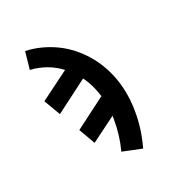

<svg xmlns="http://www.w3.org/2000/svg" viewBox="-175 -665 950 1005"><g transform="rotate(-30 300.0 -162.5)"><path d="M400 213 293 170Q311 131 323.5 90.5Q336 50 343 8Q344 7 344 6.5Q344 6 344 5Q345 0 345.5 -5.5Q346 -11 347 -16L195 60L159 -38L348 -134Q344 -167 335 -199.5Q326 -232 311 -262L113 -161L76 -260L252 -348Q236 -365 218 -379.5Q200 -394 180 -405.5Q160 -417 137.5 -426Q115 -435 92 -440L120 -538Q164 -529 205.5 -510Q247 -491 283 -465Q319 -439 348.5 -406Q378 -373 401 -335Q424 -297 439.5 -254Q455 -211 462.5 -166.5Q470 -122 469.5 -73.5Q469 -25 461 21Q453 71 437.5 119Q422 167 400 213Z"/></g></svg>

Font: Iosevka Curly Slab ExObl
Style: Bold
Weight: 700
Width: 7
Italic angle: -9°
Monospace: yes
Designer: Belleve Invis
Foundry: Belleve Invis
Version: Version 11.0.0; ttfautohint (v1.8.3)